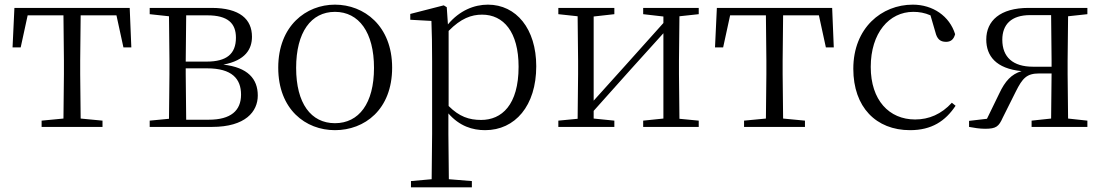

<svg xmlns="http://www.w3.org/2000/svg" viewBox="-20 -546 4743 826"><path d="M252 0H421V-27L327 -36L325 -227V-285L327 -480H481L511 -342H545L538 -512H42L34 -342H69L99 -480H253L255 -285V-227L253 -36L159 -27V0Z M706 0H892C1036 0 1089 -66 1089 -135C1089 -207 1046 -256 941 -268C1036 -286 1064 -335 1064 -388C1064 -463 1012 -512 890 -512H624V-485L707 -476L709 -285V-227L707 -35L624 -27V0ZM781 -480H872C960 -480 995 -446 995 -384C995 -314 955 -281 869 -281H779ZM779 -252H871C978 -252 1017 -207 1017 -139C1017 -70 973 -31 878 -31H781L779 -227Z M1421 14C1548 14 1667 -74 1667 -255C1667 -435 1546 -526 1421 -526C1297 -526 1177 -435 1177 -255C1177 -75 1295 14 1421 14ZM1421 -16C1318 -16 1254 -101 1254 -254C1254 -407 1318 -495 1421 -495C1524 -495 1589 -407 1589 -254C1589 -101 1524 -16 1421 -16Z M2067 14C2196 14 2287 -91 2287 -261C2287 -422 2201 -526 2079 -526C2020 -526 1957 -501 1907 -441L1902 -515L1889 -523L1745 -486V-461L1836 -456C1838 -406 1839 -351 1839 -282V30L1837 225L1748 233V260H2010V233L1911 225L1909 30V-58C1957 -3 2013 14 2067 14ZM1910 -413C1963 -467 2008 -483 2054 -483C2146 -483 2211 -409 2211 -259C2211 -94 2138 -30 2050 -30C1998 -30 1956 -44 1910 -90Z M2747 -485 2834 -475V-447L2670 -264L2534 -113V-475L2623 -485V-512H2382V-485L2465 -476L2467 -285V-227L2465 -35L2382 -27V0H2623V-27L2534 -36V-69L2694 -248L2834 -403V-36L2747 -27V0H2986V-27L2903 -35L2901 -227V-285L2903 -476L2986 -485V-512H2747Z M3274 0H3443V-27L3349 -36L3347 -227V-285L3349 -480H3503L3533 -342H3567L3560 -512H3064L3056 -342H3091L3121 -480H3275L3277 -285V-227L3275 -36L3181 -27V0Z M3895 14C3988 14 4047 -25 4091 -91L4075 -104C4030 -55 3977 -32 3917 -32C3805 -32 3726 -115 3726 -258C3726 -404 3805 -495 3909 -495C3934 -495 3958 -491 3983 -480L4004 -408C4011 -379 4024 -366 4050 -366C4070 -366 4083 -376 4089 -399C4065 -477 3993 -526 3907 -526C3773 -526 3651 -426 3651 -250C3651 -85 3749 14 3895 14Z M4418 0H4658V-27L4575 -36L4573 -227V-285L4575 -476L4658 -485V-512H4405C4282 -512 4223 -456 4223 -376C4223 -306 4264 -251 4375 -240C4331 -227 4304 -197 4279 -144L4226 -35L4149 -26V0C4171 4 4194 8 4218 8C4266 8 4277 -2 4294 -40L4350 -152C4379 -210 4397 -230 4451 -230H4504L4502 -36L4418 -27ZM4504 -259H4424C4338 -259 4292 -300 4292 -375C4292 -440 4330 -481 4412 -481H4502L4504 -285Z"/></svg>

Font: Noto Serif HK Light
Style: Regular
Weight: 300
Designer: Ryoko NISHIZUKA 西塚涼子 (kana & ideographs); Frank Grießhammer (Latin, Greek & Cyrillic); Wenlong ZHANG 张文龙 (bopomofo); San
Foundry: Adobe
Version: Version 2.001;hotconv 1.1.0;makeotfexe 2.6.0